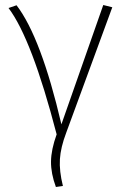

<svg xmlns="http://www.w3.org/2000/svg" viewBox="-20 -547 487 766"><path d="M46 -526Q144 -398 225 -51L392 -527L428 -518L244 -17Q222 41 219 88Q216 135 231 195L203 199Q183 145 183.5 97.5Q184 50 206 -11Q107 -392 14 -515Z"/></svg>

Font: Fira Sans UltraLight
Style: Regular
Weight: 200
Designer: Carrois Corporate & Edenspiekermann AG
Foundry: Carrois Corporate GbR & Edenspiekermann AG
Version: Version 4.106;PS 004.106;hotconv 1.0.70;makeotf.lib2.5.58329